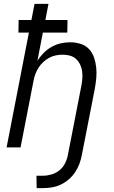

<svg xmlns="http://www.w3.org/2000/svg" viewBox="-20 -760 590 990"><path d="M169 210 168 146H202Q223 146 245.5 139.5Q268 133 286.5 118Q305 103 315.5 82Q326 61 330 39L399 -315Q403 -335 404.5 -354.5Q406 -374 403.5 -392.5Q401 -411 393 -427.5Q385 -444 372 -456Q359 -468 341 -473Q323 -478 303 -478Q286 -478 268 -474.5Q250 -471 233.5 -462Q217 -453 203 -440Q189 -427 179 -411.5Q169 -396 162.5 -378.5Q156 -361 153 -344L86 0H14L129 -592H75L76 -657H142L158 -740H230L214 -657H328L327 -592H201L173 -447Q187 -469 205.5 -487.5Q224 -506 246.5 -518.5Q269 -531 293.5 -536.5Q318 -542 342 -542Q369 -542 395 -534Q421 -526 438.5 -507.5Q456 -489 464.5 -464.5Q473 -440 476 -413Q479 -386 476.5 -358.5Q474 -331 469 -303L402 39Q398 62 389.5 84.5Q381 107 367.5 127.5Q354 148 335 164.5Q316 181 294 191.5Q272 202 248.5 206Q225 210 202 210Z"/></svg>

Font: Lode Term
Style: Italic
Weight: 400
Italic angle: -11°
Monospace: yes
Designer: Belleve Invis
Foundry: Belleve Invis
Version: Version 29.2.0